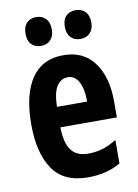

<svg xmlns="http://www.w3.org/2000/svg" viewBox="-86 -805 628 872"><g transform="rotate(-10 228.5 -369.0)"><path d="M233.9 -556.2Q326.2 -556.2 375.5 -489.3Q424.8 -422.4 424.8 -309.1V-235.8H164.1Q165 -164.1 190.4 -130.1Q215.8 -96.2 268.1 -96.2Q302.7 -96.2 333.7 -105.2Q364.7 -114.3 399.9 -136.2V-27.8Q335.9 9.8 250 9.8Q136.7 9.8 86.4 -65.4Q36.1 -140.6 36.1 -270Q36.1 -408.2 85.9 -482.2Q135.7 -556.2 233.9 -556.2ZM236.8 -454.1Q204.6 -454.1 185.5 -425Q166.5 -396 165 -330.1H304.2Q304.2 -388.2 286.6 -421.1Q269 -454.1 236.8 -454.1ZM82 -681.2Q82 -714.4 98.6 -731.2Q115.2 -748 142.1 -748Q169.9 -748 186.5 -730.5Q203.1 -712.9 203.1 -681.2Q203.1 -650.4 186.5 -632.8Q169.9 -615.2 142.1 -615.2Q115.2 -615.2 98.6 -632.1Q82 -648.9 82 -681.2ZM263.2 -681.2Q263.2 -714.4 279.8 -731.2Q296.4 -748 324.2 -748Q352.1 -748 368.7 -730.5Q385.3 -712.9 385.3 -681.2Q385.3 -650.4 368.7 -632.8Q352.1 -615.2 324.2 -615.2Q296.4 -615.2 279.8 -632.6Q263.2 -649.9 263.2 -681.2Z"/></g></svg>

Font: Open Sans Condensed
Style: Bold
Weight: 700
Width: 3
Designer: Monotype Design Team
Foundry: Monotype Imaging Inc.
Version: Version 3.003; ttfautohint (v1.8.4)